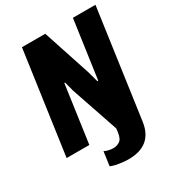

<svg xmlns="http://www.w3.org/2000/svg" viewBox="-205 -807 1016 1113"><g transform="rotate(-30 303.5 -250.0)"><path d="M326 186Q309 186 286.5 183.5Q264 181 243.5 176.5Q223 172 210 166L223 72Q233 78 250 82Q267 86 283 86Q304 86 324 74Q344 62 350 20L353 -5L246 -319L229 -384L224 -383L170 0H18L115 -686H271L376 -367L395 -297H401L456 -686H607L505 39Q484 186 326 186Z"/></g></svg>

Font: Chivo Mono
Style: Bold Italic
Weight: 700
Italic angle: -8.05°
Monospace: yes
Version: Version 1.008